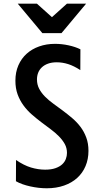

<svg xmlns="http://www.w3.org/2000/svg" viewBox="-20 -1016 557 1047"><path d="M67.4 -143.6Q109.9 -114.3 149.2 -102.5Q188.5 -90.8 226.1 -90.8Q259.3 -90.8 282.2 -98.9Q305.2 -106.9 319.1 -119.9Q333 -132.8 339.1 -149.2Q345.2 -165.5 345.2 -182.1Q345.2 -209 333 -231Q320.8 -252.9 301 -272.9Q281.2 -293 256.1 -311.5Q231 -330.1 204.6 -350.1Q178.2 -370.1 152.8 -392.3Q127.4 -414.6 107.7 -441.7Q87.9 -468.8 75.9 -501.7Q64 -534.7 64 -575.7Q64 -622.6 80.3 -659.9Q96.7 -697.3 125.5 -723.1Q154.3 -749 193.8 -762.9Q233.4 -776.9 279.8 -776.9Q316.9 -776.9 354 -768.8Q391.1 -760.7 418.5 -747.1L418 -633.8Q382.8 -656.7 351.6 -666.5Q320.3 -676.3 289.6 -676.3Q262.2 -676.3 241.9 -668.9Q221.7 -661.6 208.3 -648.9Q194.8 -636.2 188.2 -619.4Q181.6 -602.5 181.6 -583Q181.6 -554.7 193.6 -532Q205.6 -509.3 225.3 -489.3Q245.1 -469.2 270.5 -450.9Q295.9 -432.6 322 -413.1Q348.1 -393.6 373.5 -372.1Q398.9 -350.6 418.7 -324.5Q438.5 -298.3 450.4 -266.1Q462.4 -233.9 462.4 -193.4Q462.4 -147.9 446.5 -110.4Q430.7 -72.8 401.1 -45.9Q371.6 -19 329.3 -4.2Q287.1 10.7 234.9 10.7Q213.4 10.7 190.4 8.1Q167.5 5.4 145.3 0.5Q123 -4.4 102.8 -11.5Q82.5 -18.6 66.9 -27.8ZM76.7 -996.1H181.2L263.2 -922.4L345.2 -996.1H449.7L315.4 -835.4H210.9Z"/></svg>

Font: Tauri
Style: Regular
Weight: 400
Designer: Yvonne Schüttler
Foundry: Yvonne Schüttler
Version: Version 1.003; ttfautohint (v0.93.8-669f) -l 13 -r 13 -G 200